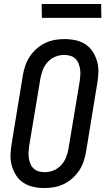

<svg xmlns="http://www.w3.org/2000/svg" viewBox="-20 -940 540 968"><path d="M204 8Q175 8 147.5 2Q120 -4 98 -18.5Q76 -33 61.5 -55.5Q47 -78 39.5 -104.5Q32 -131 33 -159.5Q34 -188 39 -217L95 -559Q99 -583 107 -607.5Q115 -632 129.5 -654Q144 -676 163.5 -693.5Q183 -711 206.5 -722.5Q230 -734 255 -738.5Q280 -743 305 -743Q334 -743 361.5 -737Q389 -731 411 -716.5Q433 -702 447.5 -679.5Q462 -657 469.5 -630.5Q477 -604 476 -575.5Q475 -547 470 -518L414 -176Q410 -152 402 -127.5Q394 -103 379.5 -81Q365 -59 345.5 -41.5Q326 -24 302.5 -12.5Q279 -1 254 3.5Q229 8 204 8ZM206 -72Q228 -72 249.5 -80.5Q271 -89 287.5 -106.5Q304 -124 312.5 -145.5Q321 -167 325 -189L382 -531Q384 -547 385 -562.5Q386 -578 383.5 -593Q381 -608 375.5 -621.5Q370 -635 359 -645Q348 -655 333.5 -659Q319 -663 303 -663Q281 -663 259.5 -654.5Q238 -646 221.5 -628.5Q205 -611 196.5 -589.5Q188 -568 184 -546L127 -204Q125 -188 124 -172.5Q123 -157 125.5 -142Q128 -127 133.5 -113.5Q139 -100 150 -90Q161 -80 175.5 -76Q190 -72 206 -72ZM191 -850 190 -920H490L491 -850Z"/></svg>

Font: Iosevka Curly Slab Medium
Style: Italic
Weight: 500
Italic angle: -9°
Monospace: yes
Designer: Belleve Invis
Foundry: Belleve Invis
Version: Version 22.1.2; ttfautohint (v1.8.4)